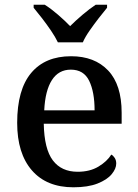

<svg xmlns="http://www.w3.org/2000/svg" viewBox="-20 -786 585 816"><path d="M292 10Q178 10 115.5 -62Q53 -134 53 -264Q53 -405 112.5 -476Q172 -547 282 -547Q382 -547 439.5 -486.5Q497 -426 497 -307V-260H166Q168 -153 204.5 -104.5Q241 -56 310 -56Q362 -56 398.5 -78Q435 -100 453 -129Q461 -125 467.5 -115Q474 -105 474 -91Q474 -69 454.5 -45.5Q435 -22 394.5 -6Q354 10 292 10ZM382 -317Q382 -395 359 -442.5Q336 -490 281 -490Q229 -490 200.5 -445.5Q172 -401 168 -317ZM226 -606Q215 -629 197 -655.5Q179 -682 159 -708Q139 -734 123 -753V-766H170Q197 -749 226.5 -723.5Q256 -698 278 -675Q301 -698 331 -723.5Q361 -749 387 -766H435V-753Q419 -734 399 -708Q379 -682 360.5 -655.5Q342 -629 332 -606Z"/></svg>

Font: Noto Serif Tamil Medium
Style: Regular
Weight: 500
Designer: Indian Type Foundry, Tom Grace, and the Monotype Design Team
Foundry: Monotype Imaging Inc.
Version: Version 2.004; ttfautohint (v1.8.4.7-5d5b)